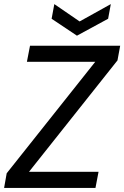

<svg xmlns="http://www.w3.org/2000/svg" viewBox="-25 -921 609 941"><path d="M564 -696.8 550.8 -625 117.2 -79.1H458L442.9 0H-4.9L7.8 -71.8L441.9 -618.2H106.9L122.1 -696.8ZM365.2 -815.9 518.1 -900.9 504.9 -829.1 352.1 -746.1 228 -829.1 241.2 -900.9Z"/></svg>

Font: SVN-Poppins
Style: Italic
Weight: 400
Italic angle: -10°
Designer: Ninad Kale (Devanagari), Jonny Pinhorn (Latin)
Foundry: Indian Type Foundry
Version: Version 3.002 2017